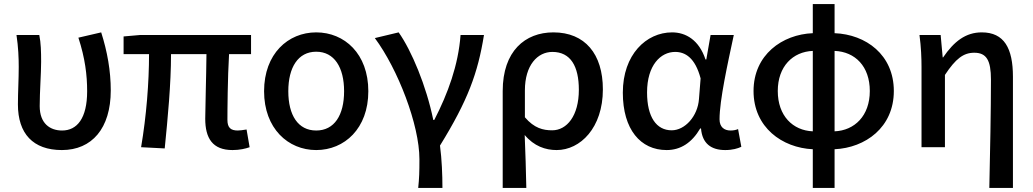

<svg xmlns="http://www.w3.org/2000/svg" viewBox="-20 -723 5075 943"><path d="M284 14C431 14 524 -92 524 -279C524 -375 507 -470 477 -564L365 -538C398 -437 408 -354 408 -275C408 -141 358 -82 285 -82C226 -82 175 -116 175 -202C175 -271 182 -363 182 -419C182 -469 181 -512 173 -551H61C70 -492 72 -437 72 -394C72 -332 68 -271 68 -210C68 -67 142 14 284 14Z M1122 14C1158 14 1186 7 1206 0L1191 -87C1172 -84 1158 -82 1148 -82C1114 -82 1097 -95 1097 -134C1097 -178 1098 -341 1105 -457H1213V-551H667L587 -544V-457H712C712 -317 699 -153 673 0L789 6C804 -144 820 -310 820 -457H994C993 -345 988 -190 988 -140C988 -44 1024 14 1122 14Z M1533 14C1672 14 1789 -92 1789 -275C1789 -459 1672 -564 1533 -564C1395 -564 1277 -459 1277 -275C1277 -92 1395 14 1533 14ZM1533 -82C1444 -82 1396 -157 1396 -275C1396 -392 1444 -469 1533 -469C1622 -469 1670 -392 1670 -275C1670 -157 1622 -82 1533 -82Z M2034 200H2153C2153 137 2150 59 2141 -8C2278 -230 2327 -364 2357 -551H2242C2231 -403 2180 -264 2113 -134H2108C2074 -301 2001 -475 1938 -564L1821 -536C1934 -384 2040 -110 2040 59C2040 124 2039 151 2034 200Z M2449 200H2565C2563 108 2561 35 2557 -60C2603 -5 2659 14 2714 14C2830 14 2941 -95 2941 -284C2941 -458 2853 -564 2698 -564C2559 -564 2449 -472 2449 -276ZM2692 -83C2648 -83 2604 -93 2558 -147V-279C2558 -403 2620 -468 2693 -468C2783 -468 2823 -397 2823 -282C2823 -154 2764 -83 2692 -83Z M3254 14C3323 14 3378 -22 3419 -92H3423C3429 -18 3473 14 3542 14C3578 14 3604 6 3621 -2L3605 -89C3594 -84 3580 -82 3568 -82C3537 -82 3514 -99 3514 -137C3514 -231 3554 -411 3584 -551H3470L3449 -431H3445C3413 -527 3348 -564 3281 -564C3154 -564 3039 -455 3039 -268C3039 -87 3126 14 3254 14ZM3279 -83C3204 -83 3158 -148 3158 -269C3158 -403 3225 -468 3296 -468C3345 -468 3394 -440 3421 -338L3413 -237C3407 -152 3344 -83 3279 -83Z M3972 -78C3874 -82 3800 -154 3800 -276C3800 -397 3874 -469 3972 -473ZM3972 200H4079V10C4230 3 4370 -97 4370 -276C4370 -454 4233 -554 4079 -560V-703H3972V-560C3822 -554 3681 -454 3681 -276C3681 -97 3822 3 3972 10ZM4079 -473C4180 -469 4252 -397 4252 -276C4252 -154 4177 -82 4079 -78Z M4839 200H4955V-346C4955 -486 4912 -564 4802 -564C4723 -564 4666 -520 4612 -441H4610L4600 -551H4496C4504 -492 4506 -437 4506 -394V0H4621V-355C4674 -435 4712 -464 4765 -464C4825 -464 4847 -427 4847 -332C4847 -183 4843 23 4839 200Z"/></svg>

Font: GenYoGothic2 TW M
Style: Regular
Weight: 500
Version: Version 2.100;PS 2.1;hotconv 16.6.51;makeotf.lib2.5.65220 DE